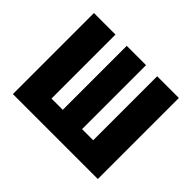

<svg xmlns="http://www.w3.org/2000/svg" viewBox="-121 -710 889 889"><g transform="rotate(45 323.0 -265.5)"><path d="M601.1 -530.8V0H44.9V-530.8H186V-111.8H259.8V-530.8H386.2V-111.8H459V-530.8Z"/></g></svg>

Font: Fira Sans Compressed
Style: Bold
Weight: 700
Width: 1
Designer: Carrois Corporate & Edenspiekermann AG
Foundry: Carrois Corporate GbR & Edenspiekermann AG
Version: Version 4.203;PS 004.203;hotconv 1.0.88;makeotf.lib2.5.64775